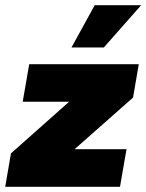

<svg xmlns="http://www.w3.org/2000/svg" viewBox="-32 -716 561 736"><path d="M-12 0 10 -128 233 -326H55L80 -470H500L478 -342L254 -144H453L428 0ZM242 -534 331 -696H509L366 -534Z"/></svg>

Font: Gantari Black
Style: Italic
Weight: 900
Italic angle: -10°
Version: Version 1.000